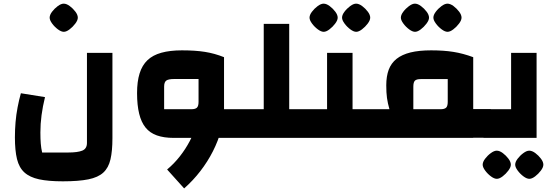

<svg xmlns="http://www.w3.org/2000/svg" viewBox="-20 -762 3062 1061"><path d="M212.9 80.8H356.4Q409.1 80.8 434.8 70.3Q460.5 59.8 460.5 27.8V-470H601.3V1.8Q601.3 72.2 590.5 118.6Q579.8 165.1 551 191.6Q522.2 218.2 468.2 229.1Q414.2 240 327.4 240Q247.5 240 195.9 228.9Q144.4 217.7 114.9 190.9Q85.5 164.2 73.9 116.9Q62.4 69.6 62.4 -3Q62.4 -45 65.9 -86.7Q69.4 -128.4 77.2 -168.9Q84.9 -209.4 95.4 -246.7L228.7 -225.3Q216 -173.9 209.6 -125.6Q203.2 -77.4 203.2 -29.9Q203.2 5 205.3 31.3Q207.4 57.7 212.9 80.8ZM332.5 -586.2Q318.4 -586.2 300 -599.8Q281.7 -613.3 268 -632Q254.4 -650.6 254.4 -664.4Q254.4 -679.6 267.7 -697.2Q281.1 -714.9 299.3 -728.4Q317.6 -741.8 331.9 -741.8Q347.6 -741.8 365.5 -728.5Q383.4 -715.2 396.7 -697.5Q410 -679.9 410 -664.3Q410 -650.2 396.3 -631.9Q382.6 -613.6 364.7 -599.9Q346.7 -586.2 332.5 -586.2Z M1157.6 -158.4H1325.2V0H1157.6ZM939.4 0Q885.8 0 847.1 -13.7Q808.5 -27.3 784.5 -56.9Q760.5 -86.4 749 -133.8Q737.4 -181.2 737.4 -247.6Q737.4 -311.5 751.5 -356.5Q765.5 -401.4 795 -429.5Q824.4 -457.5 871.9 -470.6Q919.4 -483.8 985.4 -483.8Q1059.3 -483.8 1112.7 -475.3Q1166.2 -466.8 1218 -446V-158.4L1140.7 0ZM1036.5 -158.4Q1059.4 -158.4 1068.3 -167.1Q1077.2 -175.8 1077.2 -199.3V-325.4H942.9Q910.6 -325.4 898.8 -316.7Q887 -308 887 -283.3V-158.4ZM997.6 279.2 903.5 174.6Q942 142.6 973.8 102.1Q1005.5 61.7 1028.7 17.5Q1052 -26.6 1064.6 -71.5Q1077.2 -116.3 1077.2 -158.4H1218Q1218 -102 1201.8 -42.7Q1185.7 16.6 1156.6 73.9Q1127.5 131.3 1087.2 183.5Q1046.9 235.8 997.6 279.2Z M1578.2 -158.4H1675.4V0H1285V-158.4H1437.4V-630H1578.2Z M1928.2 -158.4H2025.4V0H1635V-158.4H1787.4V-470H1928.2ZM1768.7 -586.2Q1754.5 -586.2 1736.2 -599.8Q1717.9 -613.3 1704.2 -632Q1690.5 -650.6 1690.5 -664.4Q1690.5 -679.6 1703.9 -697.2Q1717.2 -714.9 1735.5 -728.4Q1753.8 -741.8 1768.1 -741.8Q1783.8 -741.8 1801.7 -728.5Q1819.5 -715.2 1832.8 -697.5Q1846.1 -679.9 1846.1 -664.3Q1846.1 -650.2 1832.4 -631.9Q1818.8 -613.6 1800.8 -599.9Q1782.9 -586.2 1768.7 -586.2ZM1948.4 -586.2Q1934.2 -586.2 1915.9 -599.8Q1897.6 -613.3 1883.9 -632Q1870.2 -650.6 1870.2 -664.4Q1870.2 -679.6 1883.6 -697.2Q1896.9 -714.9 1915.2 -728.4Q1933.5 -741.8 1947.8 -741.8Q1963.5 -741.8 1981.4 -728.5Q1999.2 -715.2 2012.5 -697.5Q2025.8 -679.9 2025.8 -664.3Q2025.8 -650.2 2012.2 -631.9Q1998.5 -613.6 1980.5 -599.9Q1962.6 -586.2 1948.4 -586.2Z M2595 -159.2H2692.2V-0.8H2595ZM1985 -158.4H2132.1Q2122.5 -191.7 2118.5 -220.5Q2114.5 -249.2 2114.5 -290.4Q2114.5 -340.2 2128 -376.6Q2141.6 -413 2171.4 -436.8Q2201.3 -460.5 2248.4 -472.2Q2295.4 -483.8 2362.5 -483.8Q2431.9 -483.8 2485.4 -475.3Q2538.8 -466.8 2595 -446V0H1985ZM2413.6 -158.4Q2436.5 -158.4 2445.4 -167.1Q2454.2 -175.8 2454.2 -199.3V-324.9H2304.8Q2281.6 -324.9 2272.8 -316.2Q2264.1 -307.5 2264.1 -282.8V-158.4ZM2273.4 -586.2Q2259.2 -586.2 2240.9 -599.8Q2222.6 -613.3 2208.9 -632Q2195.2 -650.6 2195.2 -664.4Q2195.2 -679.6 2208.6 -697.2Q2221.9 -714.9 2240.2 -728.4Q2258.4 -741.8 2272.7 -741.8Q2288.5 -741.8 2306.3 -728.5Q2324.2 -715.2 2337.5 -697.5Q2350.8 -679.9 2350.8 -664.3Q2350.8 -650.2 2337.1 -631.9Q2323.4 -613.6 2305.5 -599.9Q2287.6 -586.2 2273.4 -586.2ZM2453.1 -586.2Q2438.9 -586.2 2420.6 -599.8Q2402.3 -613.3 2388.6 -632Q2374.9 -650.6 2374.9 -664.4Q2374.9 -679.6 2388.3 -697.2Q2401.6 -714.9 2419.9 -728.4Q2438.2 -741.8 2452.5 -741.8Q2468.2 -741.8 2486.1 -728.5Q2503.9 -715.2 2517.2 -697.5Q2530.5 -679.9 2530.5 -664.3Q2530.5 -650.2 2516.8 -631.9Q2503.2 -613.6 2485.2 -599.9Q2467.3 -586.2 2453.1 -586.2Z M2652 0V-158.4H2804.4V-470H2945.2V0ZM2725.5 226.2Q2711.3 226.2 2693 212.7Q2674.7 199.1 2661 180.5Q2647.3 161.9 2647.3 148.1Q2647.3 132.9 2660.7 115.2Q2674 97.5 2692.3 84.1Q2710.6 70.6 2724.9 70.6Q2740.6 70.6 2758.5 83.9Q2776.3 97.2 2789.6 114.9Q2802.9 132.6 2802.9 148.1Q2802.9 162.2 2789.2 180.6Q2775.6 198.9 2757.6 212.6Q2739.7 226.2 2725.5 226.2ZM2905.2 226.2Q2891 226.2 2872.7 212.7Q2854.4 199.1 2840.7 180.5Q2827 161.9 2827 148.1Q2827 132.9 2840.4 115.2Q2853.7 97.5 2872 84.1Q2890.3 70.6 2904.6 70.6Q2920.3 70.6 2938.2 83.9Q2956 97.2 2969.3 114.9Q2982.6 132.6 2982.6 148.1Q2982.6 162.2 2969 180.6Q2955.3 198.9 2937.3 212.6Q2919.4 226.2 2905.2 226.2Z"/></svg>

Font: Changa
Style: Regular
Weight: 400
Designer: Eduardo Rodriguez Tunni
Foundry: Eduardo Rodriguez Tunni
Version: Version 3.003